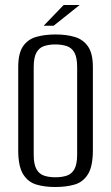

<svg xmlns="http://www.w3.org/2000/svg" viewBox="-20 -737 446 769"><path d="M201 12Q158 12 125 2Q92 -8 72.5 -39.5Q53 -71 53 -135V-468Q53 -524 72.5 -552Q92 -580 126 -589.5Q160 -599 203 -599Q246 -599 279.5 -589Q313 -579 332.5 -551Q352 -523 352 -468V-136Q352 -71 332.5 -39.5Q313 -8 279.5 2Q246 12 201 12ZM202 -27Q228 -27 247.5 -33.5Q267 -40 278 -59.5Q289 -79 289 -118V-468Q289 -507 278 -526.5Q267 -546 247 -552.5Q227 -559 202 -559Q176 -559 156.5 -552.5Q137 -546 126 -526.5Q115 -507 115 -468V-118Q115 -79 126 -59.5Q137 -40 156.5 -33.5Q176 -27 202 -27ZM155 -634 235 -717H299L195 -634Z"/></svg>

Font: Alumni Sans
Style: Regular
Weight: 400
Designer: Robert E. Leuschke
Foundry: Robert E. Leuschke
Version: Version 1.018